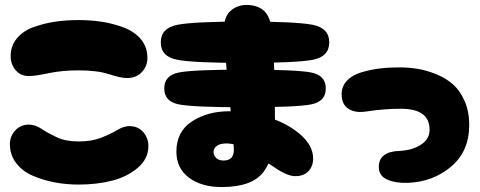

<svg xmlns="http://www.w3.org/2000/svg" viewBox="-20 -755 1939 775"><path d="M297 -10Q370 -10 431.5 -25.5Q493 -41 536 -77.5Q579 -114 579 -166Q579 -198 558 -222Q537 -246 502 -246Q480 -246 454 -230.5Q428 -215 389.5 -199.5Q351 -184 297 -184Q245 -184 209 -201Q173 -218 147.5 -235Q122 -252 96 -252Q63 -252 41.5 -228.5Q20 -205 20 -173Q20 -130 45 -97Q70 -64 111.5 -46Q153 -28 200 -19Q247 -10 297 -10ZM493 -440Q530 -440 552.5 -464Q575 -488 575 -521Q575 -564 550 -595Q525 -626 483 -642.5Q441 -659 395 -666.5Q349 -674 297 -674Q247 -674 203 -667.5Q159 -661 116.5 -646Q74 -631 48.5 -600.5Q23 -570 23 -528Q23 -496 43 -472Q63 -448 96 -448Q122 -448 176 -459.5Q230 -471 297 -471Q373 -471 420 -455.5Q467 -440 493 -440Z M875 0Q998 0 1044 -61.5Q1090 -123 1090 -244Q1090 -508 1078 -628Q1072 -687 1046 -711Q1020 -735 975 -735Q937 -735 910 -710.5Q883 -686 883 -631Q883 -590 903.5 -387Q924 -184 924 -150Q924 -107 882 -107Q864 -107 853 -117Q842 -127 842 -142Q842 -157 855.5 -166.5Q869 -176 894 -176Q937 -176 990 -143Q1043 -110 1091.5 -77Q1140 -44 1172 -44Q1206 -44 1225 -64Q1244 -84 1244 -115Q1244 -167 1192.5 -212Q1141 -257 1063.5 -281.5Q986 -306 906 -306Q818 -306 755 -265Q692 -224 692 -143Q692 -76 742.5 -38Q793 0 875 0ZM702.5 -333.5Q762 -322 969 -322Q1176 -322 1235.5 -333.5Q1295 -345 1295 -398Q1295 -451 1235.5 -462.5Q1176 -474 969 -474Q762 -474 702.5 -462.5Q643 -451 643 -398Q643 -345 702.5 -333.5ZM696.5 -513.5Q764 -501 969 -501Q1174 -501 1241.5 -513.5Q1309 -526 1309 -584Q1309 -642 1241.5 -655Q1174 -668 969 -668Q764 -668 696.5 -655Q629 -642 629 -584Q629 -526 696.5 -513.5Z M1627 -17Q1728 -21 1801 -82.5Q1874 -144 1874 -251Q1874 -305 1855.5 -347Q1837 -389 1809 -414Q1781 -439 1742 -455Q1703 -471 1666.5 -477Q1630 -483 1591 -483Q1549 -483 1512 -478.5Q1475 -474 1438.5 -463Q1402 -452 1380.5 -429.5Q1359 -407 1359 -375Q1359 -333 1387 -315.5Q1415 -298 1459 -305Q1529 -316 1599 -316Q1714 -316 1714 -231Q1714 -193 1678.5 -170.5Q1643 -148 1593 -146Q1509 -143 1509 -81Q1509 -45 1543.5 -30Q1578 -15 1627 -17Z"/></svg>

Font: Cherry Bomb
Style: Regular
Weight: 400
Designer: satsuyako
Foundry: satsuyako
Version: Version 4.0